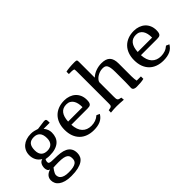

<svg xmlns="http://www.w3.org/2000/svg" viewBox="-33 -1481 2413 2413"><g transform="rotate(-45 1173.5 -274.0)"><path d="M489.7 -513.7Q502.9 -513.7 510 -511Q517.1 -508.3 520.5 -501.7Q523.9 -495.1 524.4 -484.4Q524.9 -473.6 524.9 -457V-448.2H416.5Q438.5 -421.9 448 -395.3Q457.5 -368.7 457.5 -342.3Q457.5 -300.3 444.8 -265.9Q432.1 -231.4 404.8 -207Q377.4 -182.6 334.7 -168.9Q292 -155.3 231.9 -155.3Q221.2 -155.3 209.5 -156.2Q197.8 -157.2 188 -158.7Q176.3 -160.2 165 -162.1Q161.1 -155.8 158.7 -148.9Q156.2 -143.1 154.5 -135.7Q152.8 -128.4 152.8 -120.6Q152.8 -112.3 155.5 -106Q158.2 -99.6 168.2 -95.7Q178.2 -91.8 197.8 -89.8Q217.3 -87.9 251 -87.9Q303.7 -87.9 349.6 -82Q395.5 -76.2 429.4 -59.3Q463.4 -42.5 482.9 -12Q502.4 18.6 502.4 67.4Q502.4 99.6 489.3 127.4Q476.1 155.3 445.6 175.5Q415 195.8 366 207.5Q316.9 219.2 245.1 219.2Q185.5 219.2 143.6 207.3Q101.6 195.3 74.7 175.5Q47.9 155.8 35.4 129.6Q22.9 103.5 22.9 74.7Q22.9 36.6 45.7 10Q68.4 -16.6 111.8 -29.3V-31.7Q102.1 -32.7 95 -38.1Q87.9 -43.5 83.3 -51.8Q78.6 -60.1 76.2 -70.6Q73.7 -81.1 73.7 -92.3Q73.7 -128.4 88.6 -155.5Q103.5 -182.6 134.3 -190.4V-192.4Q92.8 -217.3 73.2 -255.9Q53.7 -294.4 53.7 -340.3Q53.7 -380.9 68.6 -413.8Q83.5 -446.8 110.4 -470Q137.2 -493.2 175 -505.9Q212.9 -518.6 259.3 -518.6Q287.1 -518.6 314.7 -512.2Q342.3 -505.9 366.2 -497.1ZM410.6 72.8Q410.6 51.8 405.8 34.9Q400.9 18.1 384.5 5.9Q368.2 -6.3 337.4 -12.9Q306.6 -19.5 254.9 -19.5Q239.7 -19.5 223.4 -19Q207 -18.6 192.9 -18.1Q176.8 -17.1 161.1 -16.6Q147.9 -0.5 137.7 15.6Q128.9 29.3 121.8 44.7Q114.7 60.1 114.7 72.8Q114.7 88.4 120.1 104.2Q125.5 120.1 140.9 133.1Q156.2 146 183.6 154.3Q210.9 162.6 254.9 162.6Q303.7 162.6 334 155.8Q364.3 148.9 381.3 136.7Q398.4 124.5 404.5 108.2Q410.6 91.8 410.6 72.8ZM364.7 -335Q364.7 -399.9 336.4 -431.2Q308.1 -462.4 256.3 -462.4Q197.8 -462.4 171.9 -430.7Q146 -398.9 146 -335Q146 -302.7 154.3 -280.8Q162.6 -258.8 177.2 -245.1Q191.9 -231.4 211.9 -225.3Q231.9 -219.2 254.9 -219.2Q278.8 -219.2 298.8 -225.6Q318.8 -231.9 333.5 -245.8Q348.1 -259.8 356.4 -281.7Q364.7 -303.7 364.7 -335Z M953.6 -294.9Q954.6 -296.9 954.6 -298.8Q954.6 -300.8 954.6 -303.2Q954.6 -335.4 948 -364.5Q941.4 -393.6 927.2 -415.8Q913.1 -438 890.4 -450.9Q867.7 -463.9 835 -463.9Q770 -463.9 736.6 -420.9Q703.1 -377.9 698.7 -294.9ZM1048.8 -81.5Q1021 -32.7 972.2 -10.5Q923.3 11.7 853.5 11.7Q794.4 11.7 746.3 -5.9Q698.2 -23.4 664.3 -57.4Q630.4 -91.3 611.8 -140.6Q593.3 -189.9 593.3 -253.4Q593.3 -314.9 611.3 -364Q629.4 -413.1 663.1 -447.3Q696.8 -481.4 744.4 -499.8Q792 -518.1 851.6 -518.1Q895.5 -518.1 933.6 -504.6Q971.7 -491.2 999.8 -466.1Q1027.8 -440.9 1043.7 -404.3Q1059.6 -367.7 1059.6 -321.8Q1059.6 -293.9 1054.9 -277.3Q1050.3 -260.7 1041.3 -252Q1032.2 -243.2 1018.3 -240.5Q1004.4 -237.8 985.4 -237.8H699.2Q704.6 -143.6 749.3 -96.4Q793.9 -49.3 869.6 -49.3Q909.2 -49.3 943.4 -61.5Q977.5 -73.7 1006.8 -100.1Z M1747.1 -5.9Q1723.6 0.5 1689.2 3.4Q1654.8 6.3 1618.2 6.3Q1607.4 6.3 1596.4 4.6Q1585.4 2.9 1576.7 -1.7Q1567.9 -6.3 1562.3 -14.4Q1556.6 -22.5 1556.6 -35.6Q1556.6 -59.6 1558.1 -83Q1559.6 -106.4 1559.6 -137.2V-314.5Q1559.6 -361.8 1554.4 -390.9Q1549.3 -419.9 1539.1 -435.8Q1528.8 -451.7 1513.2 -456.8Q1497.6 -461.9 1476.6 -461.9Q1448.7 -461.9 1422.4 -452.9Q1396 -443.8 1375.2 -429.4Q1354.5 -415 1341.1 -397.9Q1327.6 -380.9 1325.7 -364.7V-110.4Q1325.7 -90.3 1326.9 -77.4Q1328.1 -64.5 1333.7 -55.9Q1339.4 -47.4 1351.1 -42.7Q1362.8 -38.1 1384.3 -34.7L1388.2 6.3Q1353 3.4 1324.2 1.7Q1295.4 0 1267.6 0Q1241.2 0 1214.6 1.5Q1188 2.9 1158.7 6.3L1160.6 -34.7Q1183.1 -37.6 1195.3 -41.5Q1207.5 -45.4 1213.4 -52.5Q1219.2 -59.6 1220.2 -70.6Q1221.2 -81.5 1221.2 -97.7V-660.6Q1221.2 -671.9 1220.5 -682.9Q1219.7 -693.8 1217.3 -703.6Q1209 -706.5 1198.7 -708.5Q1188.5 -710.4 1175.8 -710.4H1127.9V-752.9Q1151.9 -758.8 1192.4 -762.7Q1232.9 -766.6 1283.2 -766.6Q1299.3 -766.6 1307.9 -764.9Q1316.4 -763.2 1320.3 -758.3Q1324.2 -753.4 1325 -744.1Q1325.7 -734.9 1325.7 -720.2V-448.2Q1361.3 -481.9 1410.6 -500Q1460 -518.1 1513.2 -518.1Q1592.3 -518.1 1628.2 -480.2Q1664.1 -442.4 1664.1 -363.8V-131.3Q1664.1 -103.5 1666.5 -83.7Q1668.9 -64 1672.4 -49.3H1747.1Z M2190.4 -294.9Q2191.4 -296.9 2191.4 -298.8Q2191.4 -300.8 2191.4 -303.2Q2191.4 -335.4 2184.8 -364.5Q2178.2 -393.6 2164.1 -415.8Q2149.9 -438 2127.2 -450.9Q2104.5 -463.9 2071.8 -463.9Q2006.8 -463.9 1973.4 -420.9Q1939.9 -377.9 1935.5 -294.9ZM2285.6 -81.5Q2257.8 -32.7 2209 -10.5Q2160.2 11.7 2090.3 11.7Q2031.2 11.7 1983.2 -5.9Q1935.1 -23.4 1901.1 -57.4Q1867.2 -91.3 1848.6 -140.6Q1830.1 -189.9 1830.1 -253.4Q1830.1 -314.9 1848.1 -364Q1866.2 -413.1 1899.9 -447.3Q1933.6 -481.4 1981.2 -499.8Q2028.8 -518.1 2088.4 -518.1Q2132.3 -518.1 2170.4 -504.6Q2208.5 -491.2 2236.6 -466.1Q2264.6 -440.9 2280.5 -404.3Q2296.4 -367.7 2296.4 -321.8Q2296.4 -293.9 2291.7 -277.3Q2287.1 -260.7 2278.1 -252Q2269 -243.2 2255.1 -240.5Q2241.2 -237.8 2222.2 -237.8H1936Q1941.4 -143.6 1986.1 -96.4Q2030.8 -49.3 2106.4 -49.3Q2146 -49.3 2180.2 -61.5Q2214.4 -73.7 2243.7 -100.1Z"/></g></svg>

Font: Tienne
Style: Regular
Weight: 400
Designer: vernon adams
Foundry: vernon adams
Version: Version 1.001